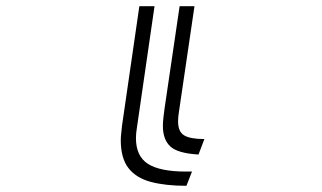

<svg xmlns="http://www.w3.org/2000/svg" viewBox="-20 -588 1040 620"><path d="M582 12Q515 12 467.5 -0.5Q420 -13 395 -45Q370 -77 370 -135Q370 -146 371.5 -157.5Q373 -169 374 -182L430 -568H479L422 -175Q419 -157 419 -142Q419 -84 457.5 -59Q496 -34 581 -34H600ZM621 -89Q553 -93 529.5 -115.5Q506 -138 506 -181Q506 -193 507.5 -206.5Q509 -220 511 -235L560 -568H608L558 -228Q555 -210 555 -196Q555 -163 574.5 -151Q594 -139 640 -139Z"/></svg>

Font: Train One
Style: Regular
Weight: 400
Designer: Fontworks Inc.
Foundry: Fontworks Inc.
Version: Version 1.100